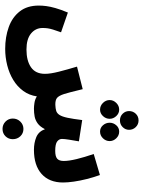

<svg xmlns="http://www.w3.org/2000/svg" viewBox="181 -1042 1114 1516"><g transform="rotate(90 738.0 -284.0)"><path d="M366 232Q272 232 194 204Q116 176 70 117Q24 58 24 -33Q24 -61 28 -92Q32 -123 43.5 -164Q55 -205 79 -263L235 -209Q221 -170 213.5 -145.5Q206 -121 203.5 -102.5Q201 -84 201 -63Q201 -8 244.5 28Q288 64 371 64Q460 64 511.5 28Q563 -8 563 -82Q563 -125 546 -192Q529 -259 506 -335L684 -380Q698 -322 707.5 -285.5Q717 -249 722 -234Q736 -191 753.5 -177Q771 -163 808 -164Q837 -165 856 -171Q875 -177 888 -197.5Q901 -218 910 -260.5Q919 -303 928 -376L1096 -350Q1089 -310 1083 -273Q1077 -236 1077 -216Q1077 -194 1097 -178.5Q1117 -163 1171 -163Q1215 -163 1233 -178.5Q1251 -194 1251 -231Q1251 -271 1236 -332.5Q1221 -394 1196 -467L1362 -516Q1380 -466 1393.5 -412.5Q1407 -359 1414 -310Q1421 -261 1421 -225Q1421 -116 1353.5 -55.5Q1286 5 1163 5Q1108 5 1063 -13.5Q1018 -32 1000 -82Q980 -43 954.5 -24.5Q929 -6 900 -0.5Q871 5 838 5Q820 5 792.5 1Q765 -3 741 -18Q732 43 697.5 90Q663 137 611 168.5Q559 200 495.5 216Q432 232 366 232ZM931 -674Q899 -674 878 -695.5Q857 -717 857 -746Q857 -777 878 -799Q899 -821 931 -821Q962 -821 983.5 -799Q1005 -777 1005 -746Q1005 -717 983.5 -695.5Q962 -674 931 -674ZM846 -517Q815 -517 792.5 -540Q770 -563 770 -593Q770 -622 792.5 -645Q815 -668 846 -668Q875 -668 896.5 -645Q918 -622 918 -593Q918 -563 896.5 -540Q875 -517 846 -517ZM1019 -517Q989 -517 969 -540Q949 -563 949 -593Q949 -622 969 -645Q989 -668 1019 -668Q1050 -668 1072 -645Q1094 -622 1094 -593Q1094 -563 1072 -540Q1050 -517 1019 -517ZM998 253Q964 253 940 229.5Q916 206 916 172Q916 137 940 112.5Q964 88 998 88Q1033 88 1056 112.5Q1079 137 1079 172Q1079 206 1056 229.5Q1033 253 998 253Z"/></g></svg>

Font: Noto Sans Arabic Blk
Style: Regular
Weight: 900
Designer: Monotype Design Team, Nadine Chahine, Nizar Qandah and Khaled Hosny
Foundry: Monotype Imaging Inc.
Version: Version 2.012; ttfautohint (v1.8.4.7-5d5b)